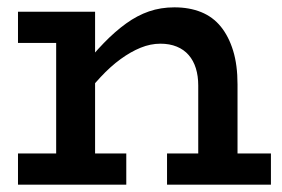

<svg xmlns="http://www.w3.org/2000/svg" viewBox="-20 -503 769 523"><path d="M520 0V-270Q520 -296 513.5 -317Q507 -338 494 -353Q481 -368 461.5 -376Q442 -384 417 -384Q390 -384 363 -373Q336 -362 308.5 -342Q281 -322 254 -293Q227 -264 200 -228V-313Q232 -354 262.5 -385.5Q293 -417 323.5 -439Q354 -461 386 -472Q418 -483 455 -483Q496 -483 528 -470Q560 -457 581.5 -430.5Q603 -404 615 -365Q627 -326 627 -273V0ZM29 0V-85H324V0ZM133 0V-471H239V0ZM29 -386V-471H217V-386ZM435 0V-85H718V0Z"/></svg>

Font: BioRhyme Medium
Style: Regular
Weight: 500
Designer: Aoife Mooney
Foundry: Aoife Mooney Type
Version: Version 1.600;gftools[0.9.33]